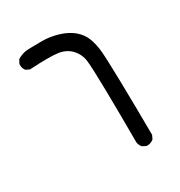

<svg xmlns="http://www.w3.org/2000/svg" viewBox="-154 -498 808 860"><g transform="rotate(-30 250.0 -68.5)"><path d="M356 252 337 242Q327 230 325 215Q325 65 323 -52Q321 -169 317 -207Q313 -245 288 -272.5Q263 -300 222.5 -306Q182 -312 76 -306L57 -315Q45 -329 47 -351L57 -370Q84 -387 115 -388Q146 -389 186 -389Q226 -389 268 -376.5Q310 -364 338 -340.5Q366 -317 378 -285Q390 -253 393.5 -214Q397 -175 399.5 -55.5Q402 64 403 221L394 240Q377 254 356 252Z"/></g></svg>

Font: NaniFont Regular
Style: Regular
Weight: 400
Designer: Nanigashitei
Version: Version 1.036